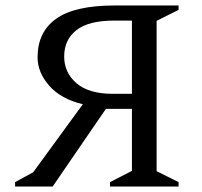

<svg xmlns="http://www.w3.org/2000/svg" viewBox="-20 -680 736 700"><path d="M172 0H35V-16L101 -52L282 -300Q202 -319 159.5 -367.5Q117 -416 117 -471Q117 -563 184.5 -611.5Q252 -660 398 -660H631V-644L551 -604V-56L631 -16V0H381V-16L461 -57V-283H366ZM390 -338H461V-605H397Q303 -605 258.5 -570Q214 -535 214 -474Q214 -415 259 -376.5Q304 -338 390 -338Z"/></svg>

Font: Spectral
Style: Regular
Weight: 400
Designer: Jean-Baptiste Levee
Foundry: Production Type
Version: Version 2.001